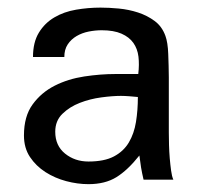

<svg xmlns="http://www.w3.org/2000/svg" viewBox="-20 -465 520 497"><path d="M351.6 0Q347.7 -16.6 345.2 -31.2Q342.8 -45.9 340.8 -62.5Q310.5 -24.4 281.2 -6.3Q252 11.7 209 11.7Q180.7 11.7 151.4 3.9Q122.1 -3.9 97.7 -19.5Q73.2 -35.2 57.6 -58.6Q42 -82 42 -114.3Q42 -164.1 64.5 -194.8Q86.9 -225.6 121.6 -243.2Q156.2 -260.7 198.2 -267.1Q240.2 -273.4 278.3 -273.4H337.9Q340.8 -297.9 338.4 -318.4Q335.9 -338.9 325.2 -354Q314.5 -369.1 294.4 -377.9Q274.4 -386.7 243.2 -386.7Q226.6 -386.7 209.5 -383.3Q192.4 -379.9 178.2 -371.6Q164.1 -363.3 155.3 -350.1Q146.5 -336.9 146.5 -317.4H65.4Q65.4 -355.5 80.6 -380.4Q95.7 -405.3 120.6 -419.9Q145.5 -434.6 176.8 -439.9Q208 -445.3 240.2 -445.3Q261.7 -445.3 287.6 -442.9Q313.5 -440.4 337.4 -432.6Q361.3 -424.8 380.4 -410.6Q399.4 -396.5 408.2 -372.1Q411.1 -364.3 413.1 -352.1Q415 -339.8 415.5 -325.2Q416 -310.5 416.5 -294.4Q417 -278.3 417 -264.6V-122.1Q417 -107.4 417.5 -89.8Q418 -72.3 419.4 -55.2Q420.9 -38.1 422.9 -23.4Q424.8 -8.8 428.7 0ZM336.9 -213.9Q329.1 -214.8 315.4 -215.8Q301.8 -216.8 293 -216.8Q271.5 -216.8 242.2 -212.9Q212.9 -209 186.5 -198.7Q160.2 -188.5 141.6 -170.4Q123 -152.3 123 -124Q123 -87.9 148.4 -67.4Q173.8 -46.9 209 -46.9Q250 -46.9 274.9 -60.1Q299.8 -73.2 313.5 -96.2Q327.1 -119.1 332 -149.4Q336.9 -179.7 336.9 -213.9Z"/></svg>

Font: Myanmar PaOh One
Style: Regular
Weight: 400
Designer: Debbi Hosken
Foundry: SIL
Version: Version 2.8